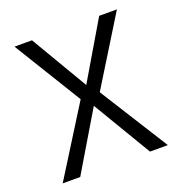

<svg xmlns="http://www.w3.org/2000/svg" viewBox="-111 -685 735 780"><g transform="rotate(-20 256.5 -294.5)"><path d="M483.9 0H406.7L255.9 -252.9L105 0H29.3L214.8 -296.4L35.2 -588.9H110.8L255.9 -342.8L401.4 -588.9H478L297.4 -296.4Z"/></g></svg>

Font: Meera
Style: Regular
Weight: 400
Designer: Hussain KH and Suresh P for Swathanthra Malayalam Computing (SMC)
Version: 7.0.0+20160512